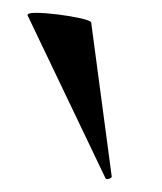

<svg xmlns="http://www.w3.org/2000/svg" viewBox="-20 -751 253 299"><path d="M23 -727Q22 -731 36 -731Q50 -731 70 -728.5Q90 -726 105.5 -722.5Q121 -719 122 -716L154 -476Q154 -474 149.5 -472.5Q145 -471 144 -474Z"/></svg>

Font: Cormorant Light
Style: Bold
Weight: 700
Version: Version 4.000